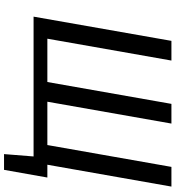

<svg xmlns="http://www.w3.org/2000/svg" viewBox="22 -762 890 975"><g transform="rotate(90 467.5 -275.0)"><path d="M775 0 763 150H843L882 -70H817L928 -700H828L717 -70H497L608 -700H508L397 -70H177L288 -700H188L65 0Z"/></g></svg>

Font: Scada
Style: Italic
Weight: 400
Designer: Jovanny Lemonad
Foundry: Jovanny Lemonad
Version: Version 3.005